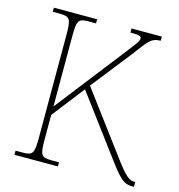

<svg xmlns="http://www.w3.org/2000/svg" viewBox="-106 -807 837 900"><g transform="rotate(15 312.5 -357.0)"><path d="M45 0H256V-20H219C168 -20 163 -31 163 -109V-225L285 -382L496 -99C559 -14 576 0 619 0H625V-23H622C595 -23 577 -38 526 -106L303 -405L455 -598C510 -670 520 -693 569 -694V-714H422V-694C459 -694 475 -693 475 -680C475 -666 463 -652 416 -591L163 -266V-606C163 -683 169 -694 219 -694H255V-714H45V-694H79C129 -694 135 -683 135 -606V-108C135 -31 129 -20 79 -20H45Z"/></g></svg>

Font: Noto Serif Myanmar SemiCondensed Thin
Style: Regular
Weight: 100
Width: 4
Designer: Ben Mitchell and the Monotype Design Team
Foundry: Monotype Imaging Inc.
Version: Version 2.106